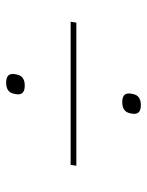

<svg xmlns="http://www.w3.org/2000/svg" viewBox="55 -626 489 640"><g transform="rotate(-90 300.0 -305.5)"><path d="M68 -296 71 -315H548L545 -296ZM270 -81Q241 -81 241 -103Q241 -106 241.5 -109Q242 -112 243 -117Q248 -143 280 -143Q309 -143 309 -121Q309 -118 308.5 -115Q308 -112 307 -107Q302 -81 270 -81ZM335 -468Q306 -468 306 -490Q306 -493 306.5 -496Q307 -499 308 -504Q313 -530 345 -530Q374 -530 374 -508Q374 -505 373.5 -502Q373 -499 372 -494Q367 -468 335 -468Z"/></g></svg>

Font: IBM Plex Mono Thin
Style: Italic
Weight: 100
Italic angle: -9°
Monospace: yes
Designer: Mike Abbink, Paul van der Laan, Pieter van Rosmalen
Foundry: Bold Monday
Version: Version 2.3